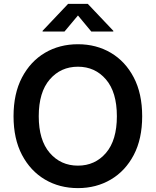

<svg xmlns="http://www.w3.org/2000/svg" viewBox="-20 -967 809 997"><path d="M384.8 9.8Q289.1 9.8 213.6 -34.7Q138.2 -79.1 94.2 -162.6Q50.3 -246.1 50.3 -363.3Q50.3 -481 94.2 -564.7Q138.2 -648.4 213.6 -692.9Q289.1 -737.3 384.8 -737.3Q480 -737.3 555.4 -692.9Q630.9 -648.4 674.6 -564.7Q718.3 -481 718.3 -363.3Q718.3 -245.6 674.6 -162.4Q630.9 -79.1 555.4 -34.7Q480 9.8 384.8 9.8ZM384.8 -106.9Q473.6 -106.9 530.3 -172.9Q586.9 -238.8 586.9 -363.3Q586.9 -488.3 530.3 -554.4Q473.6 -620.6 384.8 -620.6Q295.4 -620.6 238.3 -554.4Q181.2 -488.3 181.2 -363.3Q181.2 -239.3 238.3 -173.1Q295.4 -106.9 384.8 -106.9ZM314.9 -803.2H201.2V-807.1L333.5 -946.8H436L568.4 -807.1V-803.2H454.1L384.8 -886.7Z"/></svg>

Font: Inter-SemiBold
Style: Regular
Weight: 600
Designer: Rasmus Andersson
Foundry: rsms
Version: Version 4.000;git-a52131595